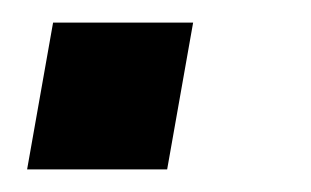

<svg xmlns="http://www.w3.org/2000/svg" viewBox="-20 -150 275 170"><path d="M128 0H4L27 -130H151Z"/></svg>

Font: Cabin
Style: Bold Italic
Weight: 700
Designer: Pablo Impallari
Foundry: Pablo Impallari. www.impallari.com Igino Marini. www.ikern.com
Version: Version 1.005